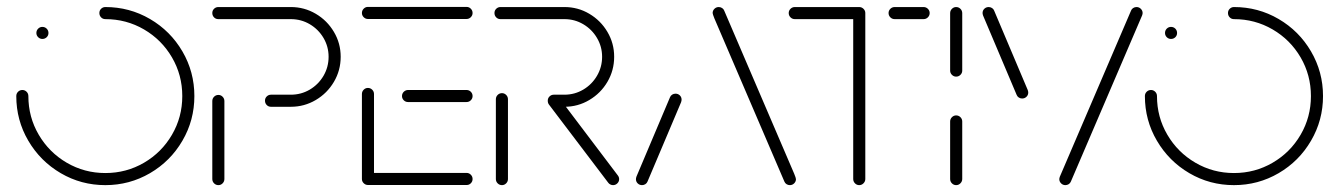

<svg xmlns="http://www.w3.org/2000/svg" viewBox="-20 -539 3900 559"><path d="M85.9 -443Q85.9 -450.4 91.1 -455.6Q96.3 -460.7 103.3 -460.7Q110.7 -460.7 115.9 -455.6Q121.1 -450.4 121.1 -443Q121.1 -435.6 115.9 -430.6Q110.7 -425.6 103.3 -425.6Q96.3 -425.6 91.1 -430.7Q85.9 -435.9 85.9 -443ZM269.3 -501.1Q269.3 -508.5 274.4 -513.5Q279.6 -518.5 286.7 -518.5Q357 -518.5 416.7 -483.7Q476.3 -448.9 511.1 -389.3Q545.9 -329.6 545.9 -259.3Q545.9 -188.9 511.1 -129.3Q476.3 -69.6 416.7 -34.8Q357 0 286.7 0Q216.3 0 156.9 -34.8Q97.4 -69.6 62.4 -129.3Q27.4 -188.9 27.4 -259.3Q27.4 -266.7 32.6 -271.9Q37.8 -277 45.2 -277Q52.2 -277 57.4 -271.9Q62.6 -266.7 62.6 -259.3Q62.6 -198.1 92.8 -146.7Q123 -95.2 174.4 -65.2Q225.9 -35.2 286.7 -35.2Q347.8 -35.2 399.3 -65.2Q450.7 -95.2 480.7 -146.7Q510.7 -198.1 510.7 -259.3Q510.7 -320.4 480.7 -371.9Q450.7 -423.3 399.3 -453.3Q347.8 -483.3 286.7 -483.3Q279.3 -483.3 274.3 -488.5Q269.3 -493.7 269.3 -501.1Z M615.9 0Q608.5 0 603.3 -5.2Q598.1 -10.4 598.1 -17.8V-244.8Q598.1 -252.2 603.3 -257.4Q608.5 -262.6 615.9 -262.6Q623 -262.6 628.1 -257.4Q633.3 -252.2 633.3 -244.8V-17.8Q633.3 -10.4 628.1 -5.2Q623 0 615.9 0ZM751.5 -245.9Q751.5 -253.3 756.7 -258.3Q761.9 -263.3 768.9 -263.3H826.7Q856.7 -263.3 881.9 -278.1Q907 -293 921.9 -318.3Q936.7 -343.7 936.7 -373.7Q936.7 -403.3 921.9 -428.5Q907 -453.7 881.9 -468.5Q856.7 -483.3 826.7 -483.3H615.6Q608.1 -483.3 603.1 -488.5Q598.1 -493.7 598.1 -501.1Q598.1 -508.5 603.3 -513.5Q608.5 -518.5 615.6 -518.5H826.7Q865.9 -518.5 899.3 -498.9Q932.6 -479.3 952.2 -446.1Q971.9 -413 971.9 -373.7Q971.9 -334.1 952.2 -300.7Q932.6 -267.4 899.3 -247.8Q865.9 -228.1 826.7 -228.1H768.9Q761.5 -228.1 756.5 -233.3Q751.5 -238.5 751.5 -245.9Z M1033.7 -18.1V-265.2Q1033.7 -272.6 1038.9 -277.8Q1044.1 -283 1051.1 -283Q1058.5 -283 1063.7 -277.8Q1068.9 -272.6 1068.9 -265.2V-18.1ZM1355.9 -17.8Q1355.9 -10.4 1350.6 -5.2Q1345.2 0 1338.1 -0.4H1051.1Q1044.1 -0.4 1038.9 -5.6Q1033.7 -10.7 1033.7 -17.8Q1033.7 -25.2 1038.9 -30.4Q1044.1 -35.6 1051.1 -35.6H1338.1Q1345.6 -35.6 1350.7 -30.4Q1355.9 -25.2 1355.9 -17.8ZM1150.4 -259.3Q1150.4 -266.7 1155.7 -271.9Q1161.1 -277 1168.1 -277H1338.1Q1345.6 -277 1350.7 -271.9Q1355.9 -266.7 1355.9 -259.3Q1355.9 -252.2 1350.7 -247Q1345.6 -241.9 1338.1 -241.9H1168.1Q1160.7 -241.9 1155.6 -247Q1150.4 -252.2 1150.4 -259.3ZM1033.7 -501.1Q1033.7 -508.5 1038.9 -513.7Q1044.1 -518.9 1051.1 -518.9H1338.1Q1345.6 -518.9 1350.7 -513.7Q1355.9 -508.5 1355.9 -501.1Q1355.9 -494.1 1350.7 -488.9Q1345.6 -483.7 1338.1 -483.7H1051.1Q1044.1 -483.7 1038.9 -488.9Q1033.7 -494.1 1033.7 -501.1Z M1441.5 0Q1434.1 0 1428.9 -5.2Q1423.7 -10.4 1423.7 -17.8V-250Q1423.7 -257.4 1428.9 -262.6Q1434.1 -267.8 1441.5 -267.8Q1448.5 -267.8 1453.7 -262.6Q1458.9 -257.4 1458.9 -250V-17.8Q1458.9 -10.4 1453.7 -5.2Q1448.5 0 1441.5 0ZM1782.6 -17.4Q1782.6 -10.4 1777.4 -5.2Q1772.2 0 1764.8 0Q1760.7 0 1757 -1.9Q1753.3 -3.7 1751.1 -6.7L1578.1 -234.8Q1574.8 -239.3 1574.8 -245.6Q1574.8 -253 1580 -258.1Q1585.2 -263.3 1592.2 -263.3Q1600.4 -263.3 1606.3 -256.3L1778.9 -28.1Q1782.6 -23.3 1782.6 -17.4ZM1574.8 -245.9Q1574.8 -253.3 1580 -258.3Q1585.2 -263.3 1592.2 -263.3H1623.3Q1653 -263.3 1678.1 -278.1Q1703.3 -293 1718.1 -318.3Q1733 -343.7 1733 -373.7Q1733 -403.3 1718.1 -428.5Q1703.3 -453.7 1678.1 -468.5Q1653 -483.3 1623.3 -483.3H1437Q1429.6 -483.3 1424.6 -488.5Q1419.6 -493.7 1419.6 -501.1Q1419.6 -508.5 1424.8 -513.5Q1430 -518.5 1437 -518.5H1623.3Q1662.6 -518.5 1695.7 -498.9Q1728.9 -479.3 1748.5 -446.1Q1768.1 -413 1768.1 -373.7Q1768.1 -334.1 1748.5 -300.7Q1728.9 -267.4 1695.7 -247.8Q1662.6 -228.1 1623.3 -228.1H1592.2Q1584.8 -228.1 1579.8 -233.3Q1574.8 -238.5 1574.8 -245.9Z M1849.3 0Q1841.9 0 1836.7 -5Q1831.5 -10 1831.5 -17.4Q1831.5 -20.4 1833 -24.8L1930.7 -255.9Q1932.6 -260.7 1937 -263.5Q1941.5 -266.3 1946.7 -266.3Q1954.1 -266.3 1959.3 -261.3Q1964.4 -256.3 1964.4 -248.9Q1964.4 -245.9 1963 -241.5L1865.2 -10.4Q1863.3 -5.6 1858.9 -2.8Q1854.4 0 1849.3 0ZM2297.4 -17.4Q2297.4 -10.4 2292.2 -5.2Q2287 0 2279.6 0Q2274.4 0 2270 -2.8Q2265.6 -5.6 2263.7 -10.4L2060 -485.2Q2057.4 -491.9 2056.1 -495.6Q2054.8 -499.3 2054.8 -501.1Q2054.8 -508.1 2060 -513.3Q2065.2 -518.5 2072.6 -518.5Q2077.8 -518.5 2082.2 -515.7Q2086.7 -513 2088.5 -508.1L2292.2 -33.3Q2294.8 -26.7 2296.1 -23Q2297.4 -19.3 2297.4 -17.4Z M2499.3 -502.2V-17.8Q2499.3 -10.7 2494.1 -5.4Q2488.9 0 2481.5 0Q2474.4 0 2469.3 -5.2Q2464.1 -10.4 2464.1 -17.8V-502.2ZM2276.3 -501.1Q2276.3 -508.1 2281.5 -513.3Q2286.7 -518.5 2294.1 -518.5H2481.5Q2488.9 -518.5 2494.1 -513.3Q2499.3 -508.1 2499.3 -501.1Q2499.3 -493.7 2494.1 -488.5Q2488.9 -483.3 2481.5 -483.3H2294.1Q2286.7 -483.3 2281.5 -488.5Q2276.3 -493.7 2276.3 -501.1ZM2567 -501.1Q2567 -508.1 2572.2 -513.3Q2577.4 -518.5 2584.8 -518.5H2668.9Q2676.3 -518.5 2681.5 -513.3Q2686.7 -508.1 2686.7 -501.1Q2686.7 -493.7 2681.5 -488.5Q2676.3 -483.3 2668.9 -483.3H2584.8Q2577.4 -483.3 2572.2 -488.5Q2567 -493.7 2567 -501.1Z M2763.7 0Q2756.7 0 2751.5 -5.2Q2746.3 -10.4 2746.3 -17.8V-185.2Q2746.3 -192.6 2751.5 -197.8Q2756.7 -203 2763.7 -203Q2771.1 -203 2776.3 -197.8Q2781.5 -192.6 2781.5 -185.2V-17.8Q2781.5 -10.7 2776.3 -5.4Q2771.1 0 2763.7 0ZM2763.7 -315.9Q2756.7 -315.9 2751.5 -321.1Q2746.3 -326.3 2746.3 -333.3V-500.7Q2746.3 -508.1 2751.5 -513.3Q2756.7 -518.5 2763.7 -518.5Q2771.1 -518.5 2776.3 -513.3Q2781.5 -508.1 2781.5 -500.7V-333.3Q2781.5 -326.3 2776.3 -321.1Q2771.1 -315.9 2763.7 -315.9Z M2973.7 -269.6Q2973.7 -262.2 2968.5 -257.2Q2963.3 -252.2 2955.9 -252.2Q2950.7 -252.2 2946.3 -255Q2941.9 -257.8 2940 -262.6L2842.2 -493.7Q2840.7 -498.1 2840.7 -501.1Q2840.7 -508.5 2845.9 -513.5Q2851.1 -518.5 2858.5 -518.5Q2863.7 -518.5 2868.1 -515.7Q2872.6 -513 2874.4 -508.1L2972.2 -277Q2973.7 -272.6 2973.7 -269.6ZM3081.9 0Q3074.4 0 3069.3 -5.2Q3064.1 -10.4 3064.1 -17.4Q3064.1 -20 3065.6 -24.4L3273 -508.1Q3274.8 -513 3279.3 -515.7Q3283.7 -518.5 3288.9 -518.5Q3296.3 -518.5 3301.5 -513.3Q3306.7 -508.1 3306.7 -501.1Q3306.7 -498.5 3305.2 -494.1L3097.8 -10.4Q3095.9 -5.6 3091.5 -2.8Q3087 0 3081.9 0Z M3371.9 -443Q3371.9 -450.4 3377 -455.6Q3382.2 -460.7 3389.3 -460.7Q3396.7 -460.7 3401.9 -455.6Q3407 -450.4 3407 -443Q3407 -435.6 3401.9 -430.6Q3396.7 -425.6 3389.3 -425.6Q3382.2 -425.6 3377 -430.7Q3371.9 -435.9 3371.9 -443ZM3555.2 -501.1Q3555.2 -508.5 3560.4 -513.5Q3565.6 -518.5 3572.6 -518.5Q3643 -518.5 3702.6 -483.7Q3762.2 -448.9 3797 -389.3Q3831.9 -329.6 3831.9 -259.3Q3831.9 -188.9 3797 -129.3Q3762.2 -69.6 3702.6 -34.8Q3643 0 3572.6 0Q3502.2 0 3442.8 -34.8Q3383.3 -69.6 3348.3 -129.3Q3313.3 -188.9 3313.3 -259.3Q3313.3 -266.7 3318.5 -271.9Q3323.7 -277 3331.1 -277Q3338.1 -277 3343.3 -271.9Q3348.5 -266.7 3348.5 -259.3Q3348.5 -198.1 3378.7 -146.7Q3408.9 -95.2 3460.4 -65.2Q3511.9 -35.2 3572.6 -35.2Q3633.7 -35.2 3685.2 -65.2Q3736.7 -95.2 3766.7 -146.7Q3796.7 -198.1 3796.7 -259.3Q3796.7 -320.4 3766.7 -371.9Q3736.7 -423.3 3685.2 -453.3Q3633.7 -483.3 3572.6 -483.3Q3565.2 -483.3 3560.2 -488.5Q3555.2 -493.7 3555.2 -501.1Z"/></svg>

Font: 26F Galaxy Sans Light
Style: Regular
Weight: 300
Designer: C₂₉H₂₅N₃O₅
Version: Version 1.100